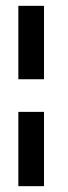

<svg xmlns="http://www.w3.org/2000/svg" viewBox="-20 -480 233 659"><path d="M131 -460V-208H43V-460ZM131 -96V159H43V-96Z"/></svg>

Font: Genos Medium
Style: Regular
Weight: 500
Designer: Robert E. Leuschke
Foundry: Robert E. Leuschke
Version: Version 1.010; ttfautohint (v1.8.3)